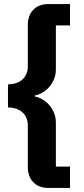

<svg xmlns="http://www.w3.org/2000/svg" viewBox="-20 -780 412 938"><path d="M213 138H322V34H253V-181C253 -246 205 -298 149 -309V-313C205 -324 253 -376 253 -441V-656H322V-760H213C159 -760 116 -724 116 -659V-457C116 -399 75 -368 19 -368V-255C75 -255 116 -224 116 -166V37C116 102 159 138 213 138Z"/></svg>

Font: Braiins Sans
Style: Bold
Weight: 700
Designer: Mike Abbink, Paul van der Laan, Pieter van Rosmalen, Jiri Chlebus, Lubos Buracinsky
Foundry: Bold Monday, Sudetype
Version: Version 1.000;hotconv 1.0.109;makeotfexe 2.5.65596